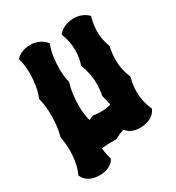

<svg xmlns="http://www.w3.org/2000/svg" viewBox="-193 -808 968 1055"><g transform="rotate(-30 291.0 -280.5)"><path d="M250 -641C249 -641 219 -683 158 -683C96 -683 70 -653 68 -651L64 -646L65 -640C72 -614 76 -581 76 -548C76 -496 67 -442 51 -404L49 -400L51 -396C59 -367 63 -329 63 -290C63 -245 58 -198 47 -162V-156C52 -130 55 -102 55 -74C55 -23 46 28 29 66L27 71L29 75C29 78 48 129 131 129C202 129 224 86 225 84L227 80L226 75C220 54 215 31 213 7C231 4 250 3 270 3H301L308 2C328 -9 347 -17 367 -23C376 -10 399 14 452 14C537 14 558 -40 558 -41L560 -46L558 -50C541 -89 533 -128 533 -168C533 -195 537 -223 545 -251V-259C529 -296 521 -335 521 -376C521 -402 524 -428 530 -456L529 -463C517 -495 511 -528 511 -561C511 -589 515 -617 523 -646L525 -653L521 -658C519 -659 490 -690 436 -690C367 -690 339 -651 338 -650L335 -644L337 -638C350 -603 356 -569 356 -535C356 -505 352 -476 342 -446L341 -442L343 -438C358 -399 366 -359 366 -316C366 -293 364 -269 359 -244V-238C365 -218 370 -198 373 -179C352 -173 331 -170 309 -170C295 -170 280 -172 264 -174L256 -172L232 -162C223 -189 220 -225 220 -262C220 -308 226 -357 238 -396L240 -399L239 -403C232 -426 229 -457 229 -490C229 -539 236 -591 251 -629L254 -636Z"/></g></svg>

Font: Hanalei Fill
Style: Regular
Weight: 400
Designer: Astigmatic (AOETI)
Foundry: Astigmatic (AOETI)
Version: Version 1.000